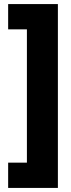

<svg xmlns="http://www.w3.org/2000/svg" viewBox="-20 -754 349 942"><path d="M20 44V168H264V-734H20V-610H112V44Z"/></svg>

Font: Noto Sans Condensed Black
Style: Regular
Weight: 900
Width: 3
Designer: Monotype Design Team
Foundry: Monotype Imaging Inc.
Version: Version 2.013